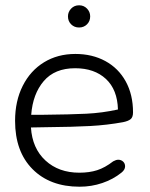

<svg xmlns="http://www.w3.org/2000/svg" viewBox="-20 -698 567 726"><path d="M37 -241Q37 -316 66 -373.5Q95 -431 146.5 -462.5Q198 -494 265 -494Q329 -494 378.5 -467Q428 -440 455.5 -390Q483 -340 483 -273Q483 -255 474 -247.5Q465 -240 445 -236Q385 -225 321 -221.5Q257 -218 153 -217L97 -216Q102 -137 152 -91Q202 -45 280 -45Q318 -45 347.5 -54.5Q377 -64 408 -88Q419 -94 427 -94Q438 -94 445.5 -87Q453 -80 453 -69Q453 -56 439 -45Q408 -20 367 -6Q326 8 281 8Q169 8 103 -58.5Q37 -125 37 -241ZM144 -264Q246 -265 306.5 -268Q367 -271 426 -284Q424 -359 380.5 -399.5Q337 -440 264 -440Q187 -440 145.5 -391.5Q104 -343 98 -264ZM237 -636Q237 -653 249 -665.5Q261 -678 279 -678Q297 -678 309 -665.5Q321 -653 321 -636Q321 -618 309 -606Q297 -594 279 -594Q261 -594 249 -606Q237 -618 237 -636Z"/></svg>

Font: SN Pro Light
Style: Regular
Weight: 300
Designer: Tobias Whetton
Foundry: Supernotes
Version: Version 1.002